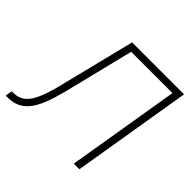

<svg xmlns="http://www.w3.org/2000/svg" viewBox="-176 -914 1100 1100"><g transform="rotate(45 374.0 -364.0)"><path d="M6.3 0 13.7 -42H28.3Q67.9 -42 95.9 -63.5Q124 -85 145.8 -133.3Q167.5 -181.6 187.5 -262.2L303.2 -727.5H724.1L603.5 0H558.1L671.9 -685.5H337.4L231.9 -258.3Q215.3 -192.9 196.5 -144Q177.7 -95.2 153.6 -63.2Q129.4 -31.2 97.7 -15.6Q65.9 0 23.9 0Z"/></g></svg>

Font: Inter 18pt ExtraLight
Style: Italic
Weight: 250
Italic angle: -9.3988°
Designer: Rasmus Andersson
Foundry: rsms
Version: Version 4.001;git-66647c0bb